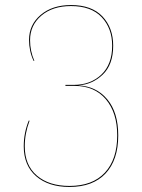

<svg xmlns="http://www.w3.org/2000/svg" viewBox="-20 -547 562 760"><path d="M448 -11Q448 86 398 139.5Q348 193 255 193Q172 193 123 150.5Q74 108 74 32Q74 -21 94 -70L97 -69Q78 -19 78 32Q78 107 126 148Q174 189 255 189Q346 189 395 136.5Q444 84 444 -11Q444 -101 399 -154Q354 -207 275 -207H239V-211H272Q338 -211 381 -251.5Q424 -292 424 -366Q424 -435 382.5 -479Q341 -523 261 -523Q188 -523 143.5 -485Q99 -447 99 -388Q99 -345 116 -306H113Q95 -344 95 -389Q95 -449 141 -488Q187 -527 261 -527Q343 -527 385.5 -482Q428 -437 428 -366Q428 -291 386.5 -251.5Q345 -212 289 -209Q361 -206 404.5 -154Q448 -102 448 -11Z"/></svg>

Font: FiraGO Four
Style: Regular
Weight: 100
Designer: bBox Type
Foundry: bBox Type GmbH
Version: Version 1.001